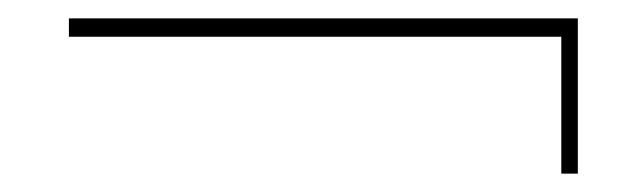

<svg xmlns="http://www.w3.org/2000/svg" viewBox="-20 -444 694 209"><path d="M55 -404V-424H609V-255H591V-404Z"/></svg>

Font: Poppins Thin
Style: Regular
Weight: 250
Designer: Ninad Kale (Devanagari), Jonny Pinhorn (Latin)
Foundry: Indian Type Foundry
Version: Version 3.200;PS 1.000;hotconv 16.6.54;makeotf.lib2.5.65590